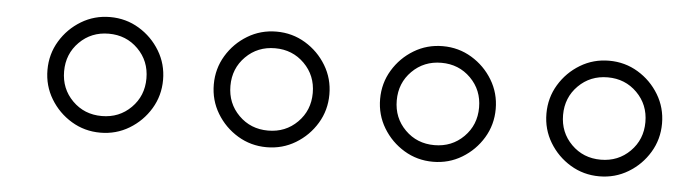

<svg xmlns="http://www.w3.org/2000/svg" viewBox="-31 -610 1661 460"><g transform="rotate(5 800.0 -380.0)"><path d="M80 -380Q80 -342 99 -310.5Q118 -279 149.5 -260Q181 -241 219 -241Q257 -241 288.5 -260Q320 -279 339 -310.5Q358 -342 358 -380Q358 -418 339 -449.5Q320 -481 288.5 -500Q257 -519 219 -519Q181 -519 149.5 -500Q118 -481 99 -449.5Q80 -418 80 -380ZM120 -380Q120 -422 148.5 -450.5Q177 -479 219 -479Q261 -479 289.5 -450.5Q318 -422 318 -380Q318 -338 289.5 -309.5Q261 -281 219 -281Q177 -281 148.5 -309.5Q120 -338 120 -380Z M80 -380Q80 -342 99 -310.5Q118 -279 149.5 -260Q181 -241 219 -241Q257 -241 288.5 -260Q320 -279 339 -310.5Q358 -342 358 -380Q358 -418 339 -449.5Q320 -481 288.5 -500Q257 -519 219 -519Q181 -519 149.5 -500Q118 -481 99 -449.5Q80 -418 80 -380ZM120 -380Q120 -422 148.5 -450.5Q177 -479 219 -479Q261 -479 289.5 -450.5Q318 -422 318 -380Q318 -338 289.5 -309.5Q261 -281 219 -281Q177 -281 148.5 -309.5Q120 -338 120 -380Z M480 -380Q480 -342 499 -310.5Q518 -279 549.5 -260Q581 -241 619 -241Q657 -241 688.5 -260Q720 -279 739 -310.5Q758 -342 758 -380Q758 -418 739 -449.5Q720 -481 688.5 -500Q657 -519 619 -519Q581 -519 549.5 -500Q518 -481 499 -449.5Q480 -418 480 -380ZM520 -380Q520 -422 548.5 -450.5Q577 -479 619 -479Q661 -479 689.5 -450.5Q718 -422 718 -380Q718 -338 689.5 -309.5Q661 -281 619 -281Q577 -281 548.5 -309.5Q520 -338 520 -380Z M880 -380Q880 -342 899 -310.5Q918 -279 949.5 -260Q981 -241 1019 -241Q1057 -241 1088.5 -260Q1120 -279 1139 -310.5Q1158 -342 1158 -380Q1158 -418 1139 -449.5Q1120 -481 1088.5 -500Q1057 -519 1019 -519Q981 -519 949.5 -500Q918 -481 899 -449.5Q880 -418 880 -380ZM920 -380Q920 -422 948.5 -450.5Q977 -479 1019 -479Q1061 -479 1089.5 -450.5Q1118 -422 1118 -380Q1118 -338 1089.5 -309.5Q1061 -281 1019 -281Q977 -281 948.5 -309.5Q920 -338 920 -380Z M1280 -380Q1280 -342 1299 -310.5Q1318 -279 1349.5 -260Q1381 -241 1419 -241Q1457 -241 1488.5 -260Q1520 -279 1539 -310.5Q1558 -342 1558 -380Q1558 -418 1539 -449.5Q1520 -481 1488.5 -500Q1457 -519 1419 -519Q1381 -519 1349.5 -500Q1318 -481 1299 -449.5Q1280 -418 1280 -380ZM1320 -380Q1320 -422 1348.5 -450.5Q1377 -479 1419 -479Q1461 -479 1489.5 -450.5Q1518 -422 1518 -380Q1518 -338 1489.5 -309.5Q1461 -281 1419 -281Q1377 -281 1348.5 -309.5Q1320 -338 1320 -380Z"/></g></svg>

Font: text-security-circle
Style: Regular
Weight: 400
Monospace: yes
Foundry: Oskari Noppa
Version: Version 3.000;hotconv 1.0.118;makeotfexe 2.5.65603